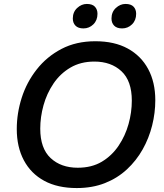

<svg xmlns="http://www.w3.org/2000/svg" viewBox="-20 -941 832 973"><path d="M65 -287Q65 -367 90 -445.5Q115 -524 166 -589Q217 -654 291.5 -693Q366 -732 463 -732Q560 -732 627.5 -695Q695 -658 731 -591Q767 -524 767 -433Q767 -369 751 -305Q735 -241 703 -184Q671 -127 623 -82.5Q575 -38 511.5 -13Q448 12 369 12Q272 12 204.5 -24.5Q137 -61 101 -128.5Q65 -196 65 -287ZM184 -289Q184 -189 236.5 -140Q289 -91 374 -91Q445 -91 496 -121.5Q547 -152 581 -202.5Q615 -253 631.5 -312.5Q648 -372 648 -431Q648 -531 595.5 -580Q543 -629 458 -629Q389 -629 337 -598.5Q285 -568 251 -517.5Q217 -467 200.5 -407.5Q184 -348 184 -289ZM599 -797Q572 -797 558.5 -811Q545 -825 545 -847Q545 -880 567 -900.5Q589 -921 616 -921Q644 -921 657 -907Q670 -893 670 -871Q670 -838 649 -817.5Q628 -797 599 -797ZM403 -797Q376 -797 362.5 -811Q349 -825 349 -847Q349 -880 371 -900.5Q393 -921 420 -921Q448 -921 461 -907Q474 -893 474 -871Q474 -838 453 -817.5Q432 -797 403 -797Z"/></svg>

Font: Kufam Medium
Style: Italic
Weight: 500
Italic angle: -11°
Designer: Artur Schmal
Foundry: Original Type
Version: Version 1.301; ttfautohint (v1.8.3)